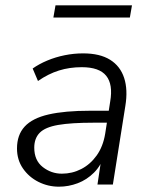

<svg xmlns="http://www.w3.org/2000/svg" viewBox="-20 -695 562 723"><path d="M202 8Q161 8 125 -10Q89 -28 66.5 -60.5Q44 -93 44 -136Q44 -187 73 -218.5Q102 -250 163 -264Q224 -278 319 -278H400L393 -233H333Q248 -233 199 -224.5Q150 -216 129.5 -195Q109 -174 109 -139Q109 -91 141 -66Q173 -41 213 -41Q252 -41 286 -58.5Q320 -76 344 -109.5Q368 -143 376 -191L395 -313Q406 -377 380 -409.5Q354 -442 288 -442Q242 -442 202 -429.5Q162 -417 123 -390L103 -437Q127 -454 158 -467Q189 -480 223.5 -487Q258 -494 293 -494Q356 -494 394.5 -470Q433 -446 447.5 -401.5Q462 -357 452 -296L405 0H347L364 -113H374Q361 -72 334 -45Q307 -18 272.5 -5Q238 8 202 8ZM181 -629 189 -675H477L469 -629Z"/></svg>

Font: Nunito Sans 12pt ExtraLight 12pt Light
Style: Italic
Weight: 300
Italic angle: -9°
Version: Version 3.101;gftools[0.9.27]